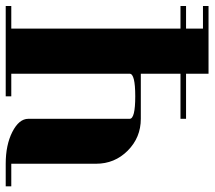

<svg xmlns="http://www.w3.org/2000/svg" viewBox="-58 -674 732 655"><g transform="rotate(90 307.5 -346.0)"><path d="M0 0V-19H77.1V-596.2H0V-615.2H77.1V-672.9H0V-691.9H231V-615.2H384.8V-596.2H231V-460.9H384.8Q448.7 -460.9 493.7 -416Q538.1 -371.6 538.1 -308.1V-19H615.2V0H538.1Q474.1 0 429.7 -22.5Q384.8 -45.4 384.8 -77.1V-422.9Q384.8 -441.9 308.1 -441.9Q231 -441.9 231 -422.9V-19H308.1V0Z"/></g></svg>

Font: Hjet
Style: Regular
Weight: 400
Designer: T. Christopher White
Version: Version 1.2